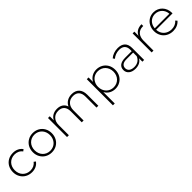

<svg xmlns="http://www.w3.org/2000/svg" viewBox="371 -2027 3722 3722"><g transform="rotate(-45 2231.5 -166.0)"><path d="M83 -125C128 -44 212 4 313 4C397 4 468 -29 511 -92L474 -119C437 -67 380 -41 313 -41C190 -41 100 -130 100 -261C100 -392 190 -481 313 -481C380 -481 437 -455 474 -403L511 -430C468 -493 397 -526 313 -526C262 -526 217 -515 177 -493C97 -448 49 -364 49 -261C49 -210 60 -165 83 -125Z M595 -261C595 -210 606 -165 629 -125C674 -44 757 4 856 4C905 4 950 -7 990 -30C1069 -75 1117 -160 1117 -261C1117 -312 1106 -357 1083 -398C1038 -478 955 -526 856 -526C807 -526 762 -515 723 -492C643 -447 595 -362 595 -261ZM646 -261C646 -390 736 -481 856 -481C976 -481 1066 -390 1066 -261C1066 -132 976 -41 856 -41C736 -41 646 -132 646 -261Z M1272 0H1322V-278C1322 -340 1339 -389 1374 -426C1408 -463 1454 -481 1513 -481C1616 -481 1676 -418 1676 -301V0H1726V-278C1726 -340 1743 -389 1778 -426C1812 -463 1858 -481 1917 -481C2020 -481 2080 -418 2080 -301V0H2130V-305C2130 -448 2051 -526 1922 -526C1823 -526 1746 -477 1711 -400C1683 -483 1615 -526 1520 -526C1425 -526 1355 -483 1320 -410V-522H1272Z M2336 -522V194H2386V-119C2427 -42 2506 4 2598 4C2647 4 2691 -7 2730 -30C2809 -74 2856 -158 2856 -261C2856 -312 2845 -358 2823 -398C2778 -478 2695 -526 2598 -526C2505 -526 2425 -479 2384 -399V-522ZM2413 -375C2449 -442 2515 -481 2595 -481C2715 -481 2806 -390 2806 -261C2806 -132 2715 -41 2595 -41C2475 -41 2385 -132 2385 -261C2385 -304 2394 -342 2413 -375Z M3013 -37C3046 -10 3092 4 3150 4C3239 4 3305 -32 3338 -93V0H3386V-331C3386 -459 3314 -526 3185 -526C3105 -526 3028 -499 2976 -452L3001 -416C3045 -456 3112 -482 3181 -482C3282 -482 3336 -430 3336 -333V-291H3157C3021 -291 2962 -232 2962 -145C2962 -100 2979 -64 3013 -37ZM3047 -224C3070 -243 3107 -252 3158 -252H3336V-154C3305 -78 3244 -37 3157 -37C3065 -37 3012 -79 3012 -147C3012 -180 3024 -205 3047 -224Z M3592 0H3642V-272C3642 -401 3711 -478 3827 -478L3839 -477V-526C3742 -526 3672 -484 3640 -408V-522H3592Z M3950 -124C3995 -44 4080 4 4184 4C4264 4 4336 -26 4381 -81L4352 -114C4313 -66 4253 -41 4185 -41C4061 -41 3968 -126 3964 -249H4413L4414 -263C4414 -416 4307 -526 4165 -526C4118 -526 4075 -515 4037 -492C3961 -447 3915 -362 3915 -261C3915 -210 3927 -164 3950 -124ZM3996 -389C4031 -448 4092 -482 4165 -482C4274 -482 4359 -400 4365 -288H3965C3968 -325 3978 -359 3996 -389Z"/></g></svg>

Font: Montserrat Light
Style: Regular
Weight: 300
Designer: Julieta Ulanovsky
Foundry: Julieta Ulanovsky
Version: Version 7.200